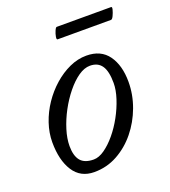

<svg xmlns="http://www.w3.org/2000/svg" viewBox="-110 -640 649 734"><g transform="rotate(-20 214.0 -272.5)"><path d="M150 13Q94 13 65.5 -31.5Q37 -76 37 -149Q37 -187 50 -225.5Q63 -264 86 -298Q109 -332 139 -358.5Q169 -385 203 -400.5Q237 -416 272 -416Q331 -416 360.5 -375Q390 -334 390 -267Q390 -215 371.5 -165Q353 -115 320.5 -75Q288 -35 244.5 -11Q201 13 150 13ZM164 -33Q185 -33 208.5 -49.5Q232 -66 254.5 -93Q277 -120 295 -153Q313 -186 324 -220Q335 -254 335 -282Q335 -330 319.5 -352.5Q304 -375 272 -375Q249 -375 224.5 -358Q200 -341 176.5 -312Q153 -283 134.5 -248.5Q116 -214 105 -178.5Q94 -143 94 -113Q94 -73 110.5 -53Q127 -33 164 -33ZM191 -512Q186 -512 188 -523.5Q190 -535 195 -546.5Q200 -558 204 -558H425Q430 -558 427 -546.5Q424 -535 418.5 -523.5Q413 -512 408 -512Z"/></g></svg>

Font: Junicode VF
Style: Italic
Weight: 400
Italic angle: -11°
Designer: Peter S. Baker
Version: Version 2.209